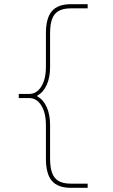

<svg xmlns="http://www.w3.org/2000/svg" viewBox="-20 -790 540 920"><path d="M320 110Q257 110 228.5 76.5Q200 43 200 -30V-190Q200 -249 178 -284.5Q156 -320 120 -320H70V-340H120Q156 -340 178 -375.5Q200 -411 200 -470V-630Q200 -703 228.5 -736.5Q257 -770 320 -770H400V-750H320Q284 -750 262 -738Q240 -726 230 -700Q220 -674 220 -630V-470Q220 -419 204 -383.5Q188 -348 159 -332V-328Q188 -312 204 -276.5Q220 -241 220 -190V-30Q220 13 230 39.5Q240 66 262 78Q284 90 320 90H400V110Z"/></svg>

Font: M PLUS Code Latin Thin
Style: Regular
Weight: 250
Designer: Coji Morishita
Foundry: UNDERFOREST DESIGN
Version: Version 1.002; ttfautohint (v1.8.3)